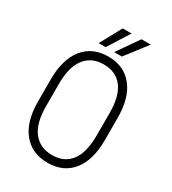

<svg xmlns="http://www.w3.org/2000/svg" viewBox="-217 -1022 1025 1145"><g transform="rotate(30 295.0 -450.0)"><path d="M468.8 -432.6Q468.8 -549.3 423.8 -607.9Q378.9 -666.5 294.4 -666.5Q212.9 -666.5 167 -609.1Q121.1 -551.8 120.1 -437.5V-278.3Q120.1 -161.1 166.5 -102.3Q212.9 -43.5 295.4 -43.5Q380.4 -43.5 424.6 -102.1Q468.8 -160.6 468.8 -278.3ZM524.9 -278.3Q524.9 -140.6 464.6 -65.4Q404.3 9.8 295.4 9.8Q187.5 9.8 126.2 -65.4Q64.9 -140.6 64.5 -276.9V-431.6Q64.5 -568.8 125.5 -644.8Q186.5 -720.7 294.4 -720.7Q403.8 -720.7 464.4 -644.5Q524.9 -568.4 524.9 -430.2ZM284.2 -908.7H345.2L251.5 -760.7H203.6ZM413.6 -908.7H477.5L363.8 -760.7H310.5Z"/></g></svg>

Font: MAUL Condensed Light
Style: Light
Weight: 300
Designer: MAUL
Version: Version 2.137; 2017; ttfautohint (v1.8.3)